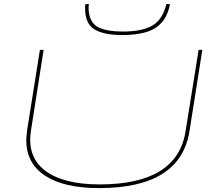

<svg xmlns="http://www.w3.org/2000/svg" viewBox="-20 -956 1109 986"><path d="M489 10Q309 10 212 -53.5Q115 -117 115 -236Q115 -246 116 -258Q117 -270 120 -292L185 -700H204L139 -285Q118 -151 211.5 -80Q305 -9 492 -9Q890 -9 933 -282L1000 -700H1019L953 -282Q906 10 489 10ZM609 -776Q512 -776 464.5 -805.5Q417 -835 417 -914Q417 -919 417 -924Q417 -929 418 -934L436 -936Q435 -928 435 -920.5Q435 -913 435 -906Q440 -839 484 -816.5Q528 -794 612 -794Q707 -794 760.5 -823.5Q814 -853 835 -936L853 -934Q840 -871 807.5 -837Q775 -803 725 -789.5Q675 -776 609 -776Z"/></svg>

Font: Georama Extra Expanded Thin
Style: Italic
Weight: 100
Width: 8
Italic angle: -9°
Designer: Jean-Baptiste Levee
Foundry: Production Type
Version: Version 1.000